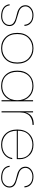

<svg xmlns="http://www.w3.org/2000/svg" viewBox="1326 -1918 599 3290"><g transform="rotate(90 1625.0 -272.5)"><path d="M426 -135Q426 -74 378 -33.5Q330 7 259 7Q170 7 115.5 -29Q61 -65 52 -138H72Q78 -78 125.5 -44.5Q173 -11 260 -11Q326 -11 366.5 -47.5Q407 -84 407 -135Q407 -180 372 -206.5Q337 -233 287.5 -245Q238 -257 188.5 -271.5Q139 -286 104 -320.5Q69 -355 69 -412Q69 -467 117.5 -507Q166 -547 238 -547Q320 -547 370 -506Q420 -465 424 -392H404Q401 -452 358.5 -490.5Q316 -529 238 -529Q175 -529 132 -494Q89 -459 89 -412Q89 -368 114 -339Q139 -310 176.5 -298Q214 -286 257.5 -273Q301 -260 338.5 -248Q376 -236 401 -207.5Q426 -179 426 -135Z M996 -472.5Q1070 -398 1070 -270Q1070 -142 996 -67.5Q922 7 807 7Q692 7 617.5 -67.5Q543 -142 543 -270Q543 -398 617.5 -472.5Q692 -547 807 -547Q922 -547 996 -472.5ZM807 -11Q908 -11 979 -77.5Q1050 -144 1050 -270Q1050 -396 979 -462.5Q908 -529 807 -529Q705 -529 634 -462.5Q563 -396 563 -270Q563 -144 634 -77.5Q705 -11 807 -11Z M1453 -547Q1546 -547 1610.5 -498.5Q1675 -450 1697 -375V-540H1716V0H1697V-165Q1675 -90 1610.5 -41.5Q1546 7 1453 7Q1335 7 1262.5 -68Q1190 -143 1190 -270Q1190 -397 1262.5 -472Q1335 -547 1453 -547ZM1453 -529Q1341 -529 1275.5 -459.5Q1210 -390 1210 -270Q1210 -150 1275.5 -80.5Q1341 -11 1453 -11Q1560 -11 1628.5 -82.5Q1697 -154 1697 -270Q1697 -386 1628.5 -457.5Q1560 -529 1453 -529Z M1906 -321V0H1886V-540H1906V-409Q1938 -552 2119 -552V-530H2110Q2071 -530 2036.5 -519.5Q2002 -509 1972 -486Q1942 -463 1924 -420.5Q1906 -378 1906 -321Z M2219 -279H2689Q2696 -401 2627.5 -465Q2559 -529 2459 -529Q2359 -529 2289 -465Q2219 -401 2219 -279ZM2707 -183Q2693 -98 2627.5 -45.5Q2562 7 2459 7Q2344 7 2271.5 -67.5Q2199 -142 2199 -270Q2199 -398 2271.5 -472.5Q2344 -547 2459 -547Q2575 -547 2641 -477Q2707 -407 2707 -315Q2707 -279 2706 -261H2219Q2221 -139 2290.5 -75Q2360 -11 2459 -11Q2550 -11 2612 -57Q2674 -103 2687 -183Z M3193 -135Q3193 -74 3145 -33.5Q3097 7 3026 7Q2937 7 2882.5 -29Q2828 -65 2819 -138H2839Q2845 -78 2892.5 -44.5Q2940 -11 3027 -11Q3093 -11 3133.5 -47.5Q3174 -84 3174 -135Q3174 -180 3139 -206.5Q3104 -233 3054.5 -245Q3005 -257 2955.5 -271.5Q2906 -286 2871 -320.5Q2836 -355 2836 -412Q2836 -467 2884.5 -507Q2933 -547 3005 -547Q3087 -547 3137 -506Q3187 -465 3191 -392H3171Q3168 -452 3125.5 -490.5Q3083 -529 3005 -529Q2942 -529 2899 -494Q2856 -459 2856 -412Q2856 -368 2881 -339Q2906 -310 2943.5 -298Q2981 -286 3024.5 -273Q3068 -260 3105.5 -248Q3143 -236 3168 -207.5Q3193 -179 3193 -135Z"/></g></svg>

Font: Poppins Thin
Style: Regular
Weight: 250
Designer: Ninad Kale (Devanagari), Jonny Pinhorn (Latin)
Foundry: Indian Type Foundry
Version: Version 3.200;PS 1.000;hotconv 16.6.54;makeotf.lib2.5.65590